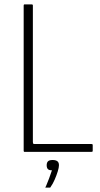

<svg xmlns="http://www.w3.org/2000/svg" viewBox="-20 -693 456 876"><path d="M92 0Q88 0 88 -5V-668Q88 -673 92 -673H125Q127 -673 128.5 -672Q130 -671 130 -668V-45Q130 -41 131 -38.5Q132 -36 137 -36H397Q400 -36 401.5 -35Q403 -34 403 -31V-5Q403 -2 401.5 -1Q400 0 397 0ZM249 61Q249 71 243.5 89Q238 107 229.5 126.5Q221 146 211 160Q210 163 208 163Q206 163 199 163Q192 163 187 163Q187 162 187 161.5Q187 161 190 156Q196 142 204 121Q212 100 217 84Q203 84 198 78Q193 72 193 61Q193 49 199 43Q205 37 220 37Q234 37 241.5 42.5Q249 48 249 61Z"/></svg>

Font: Glory Thin ExtraLight
Style: Regular
Weight: 250
Version: Version 1.011